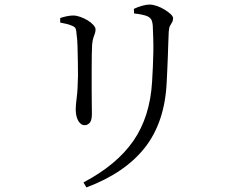

<svg xmlns="http://www.w3.org/2000/svg" viewBox="-20 -766 1040 842"><path d="M346 34Q492 -43 565 -148.5Q638 -254 647 -408Q649 -442 650.5 -475Q652 -508 652.5 -539Q653 -570 652 -598.5Q651 -627 650 -653Q649 -666 645.5 -676Q642 -686 628 -694Q620 -698 603.5 -701.5Q587 -705 568 -707L567 -727Q583 -735 602.5 -740.5Q622 -746 635 -746Q650 -746 667.5 -740Q685 -734 701.5 -724Q718 -714 728.5 -704Q739 -694 739 -686Q739 -675 734.5 -668Q730 -661 725.5 -652.5Q721 -644 720 -627Q719 -605 718 -576Q717 -547 716 -516.5Q715 -486 713.5 -457Q712 -428 711 -405Q703 -231 616 -119.5Q529 -8 359 56ZM351 -217Q340 -217 331 -226Q322 -235 317 -251Q312 -267 312 -285Q312 -305 316.5 -338.5Q321 -372 322 -433Q322 -457 321.5 -492.5Q321 -528 320 -562Q319 -596 316 -614Q315 -632 312 -640Q309 -648 296 -653Q285 -658 272.5 -661Q260 -664 244 -667V-687Q259 -692 274 -695Q289 -698 301 -698Q315 -698 332 -692Q349 -686 364 -677Q379 -668 389 -657Q399 -646 399 -637Q399 -627 396 -619Q393 -611 389.5 -600.5Q386 -590 384 -571Q383 -558 382.5 -527Q382 -496 382 -457Q382 -418 382 -379Q382 -340 382.5 -309.5Q383 -279 383 -267Q383 -238 373.5 -227.5Q364 -217 351 -217Z"/></svg>

Font: Noto Serif TC
Style: Regular
Weight: 400
Designer: Ryoko NISHIZUKA  (kana & ideographs); Frank Grießhammer (Latin, Greek & Cyrillic); Wenlong ZHANG  (bopomofo); Sandoll Co
Foundry: Adobe
Version: Version 2.003-H1;hotconv 1.1.1;makeotfexe 2.6.0